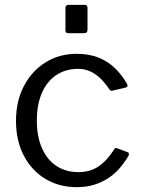

<svg xmlns="http://www.w3.org/2000/svg" viewBox="-20 -762 582 792"><path d="M297 -540Q349 -540 388.5 -523.5Q428 -507 456.5 -478.5Q485 -450 504 -416Q510 -404 499 -401L444 -388Q437 -385 431 -394Q411 -423 391.5 -441Q372 -459 350 -468.5Q328 -478 302 -478Q251 -478 212.5 -452.5Q174 -427 153 -379Q132 -331 132 -265Q132 -198 153.5 -150Q175 -102 213.5 -77Q252 -52 304 -52Q352 -52 387 -76Q422 -100 451 -146Q454 -151 456.5 -151.5Q459 -152 464 -150L507 -134Q514 -131 511 -121Q496 -95 476 -71Q456 -47 429.5 -29Q403 -11 370 -0.5Q337 10 297 10Q223 10 166.5 -24.5Q110 -59 78 -120.5Q46 -182 46 -263Q46 -345 78.5 -407Q111 -469 167.5 -504.5Q224 -540 297 -540ZM341 -729V-641Q341 -632 337.5 -628.5Q334 -625 323 -625H265Q256 -625 253 -628Q250 -631 250 -639V-728Q250 -742 262 -742H330Q341 -742 341 -729Z"/></svg>

Font: Libre Franklin
Style: Regular
Weight: 400
Designer: Pablo Impallari, Rodrigo Fuenzalida, Nhung Nguyen
Foundry: Impallari Type
Version: Version 3.000